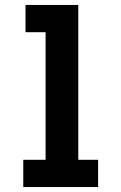

<svg xmlns="http://www.w3.org/2000/svg" viewBox="-20 -755 490 775"><path d="M74 0V-110H164V-625H83V-735H296V-110H376V0Z"/></svg>

Font: Iosevka Etoile Extrabold
Style: Regular
Weight: 800
Designer: Belleve Invis
Foundry: Belleve Invis
Version: Version 22.1.2; ttfautohint (v1.8.4)